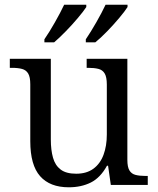

<svg xmlns="http://www.w3.org/2000/svg" viewBox="-20 -786 671 816"><path d="M272.3 10Q192.3 10 150.5 -37.2Q108.7 -84.3 108.7 -186V-427.7Q108.7 -458.7 99.8 -473.5Q91 -488.3 73.7 -493Q56.3 -497.7 30.7 -497.7H21.7V-536H196V-193Q196 -148.7 205.2 -116Q214.3 -83.3 237.7 -65.5Q261 -47.7 303.7 -47.7Q348 -47.7 377 -69Q406 -90.3 420 -128.2Q434 -166 434 -214.3V-426.7Q434 -458.7 424.8 -473.8Q415.7 -489 398 -493.3Q380.3 -497.7 355.3 -497.7H348.3V-536H521.3V-106.3Q521.3 -76 530.2 -61.5Q539 -47 556 -42.7Q573 -38.3 596.7 -38.3H608V0H451L439.3 -81.7H434.7Q406.7 -30.7 366 -10.3Q325.3 10 272.3 10ZM344.7 -619Q365.7 -650 389.2 -691Q412.7 -732 428.7 -766H522V-756Q511.3 -739 487.2 -710.2Q463 -681.3 435.2 -652.7Q407.3 -624 385 -606H344.7ZM168.7 -619Q190 -650 213.3 -691Q236.7 -732 252.7 -766H346.7V-756Q335.7 -739 311.5 -710.2Q287.3 -681.3 259.3 -652.7Q231.3 -624 210 -606H168.7Z"/></svg>

Font: Noto Serif Hentaigana ExtraLight
Style: Regular
Weight: 200
Designer: Kazuhiro Yamada
Foundry: nipponia
Version: Version 1.000